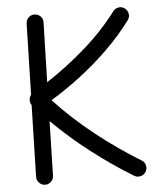

<svg xmlns="http://www.w3.org/2000/svg" viewBox="-53 -747 702 830"><g transform="rotate(-5 298.5 -332.5)"><path d="M109.4 36.6Q94.2 36.1 83.7 25.1Q73.2 14.2 73.2 -1L81.1 -312Q74.7 -320.3 74.7 -333.3Q74.7 -346.2 82.5 -356L90.3 -665Q90.8 -680.2 101.8 -690.7Q112.8 -701.2 127.9 -700.7Q143.1 -700.2 153.6 -689.5Q164.1 -678.7 163.6 -663.6L156.7 -404.3Q242.7 -460 325.4 -532.2Q408.2 -604.5 467.8 -684.6Q477.1 -696.8 491.9 -699.2Q506.8 -701.7 519 -692.4Q531.2 -683.1 533.7 -668.2Q536.1 -653.3 526.9 -641.1Q480 -577.6 420.4 -519.5Q360.8 -461.4 296.1 -412.1Q231.4 -362.8 168.5 -325.2Q247.1 -240.7 341.1 -166.3Q435.1 -91.8 535.2 -30.8Q547.9 -22.9 551 -8.1Q554.2 6.8 545.9 19.5Q538.1 32.2 522.9 35.6Q507.8 39.1 495.1 30.8Q404.3 -24.4 316.7 -92Q229 -159.7 152.3 -235.8L146.5 0.5Q146 15.6 135.3 26.1Q124.5 36.6 109.4 36.6Z"/></g></svg>

Font: Mikhak-DS2-FD Regular
Style: Regular
Weight: 400
Designer: Amin Abedi
Version: Version 3.4